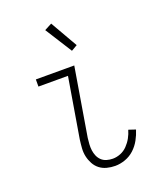

<svg xmlns="http://www.w3.org/2000/svg" viewBox="-140 -838 780 935"><g transform="rotate(-20 250.0 -371.0)"><path d="M295 8Q273 8 252 2.5Q231 -3 215 -15.5Q199 -28 189 -46.5Q179 -65 174.5 -85.5Q170 -106 171.5 -128Q173 -150 176 -172L228 -483H75V-520H274L215 -166Q213 -150 212 -134Q211 -118 213 -102.5Q215 -87 221 -73Q227 -59 238 -48.5Q249 -38 264.5 -33.5Q280 -29 296 -29Q316 -29 336 -37Q356 -45 371.5 -61Q387 -77 397.5 -96Q408 -115 414 -136L450 -124Q442 -98 428.5 -73.5Q415 -49 394.5 -30Q374 -11 347.5 -1.5Q321 8 295 8ZM288 -591 200 -730 238 -750 319 -609Z"/></g></svg>

Font: Iosevka Curly Extralight
Style: Italic
Weight: 200
Italic angle: -9°
Monospace: yes
Designer: Belleve Invis
Foundry: Belleve Invis
Version: Version 22.1.2; ttfautohint (v1.8.4)